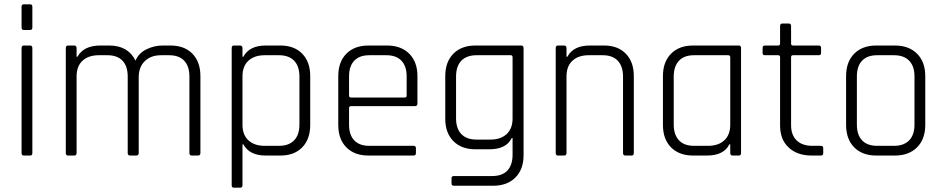

<svg xmlns="http://www.w3.org/2000/svg" viewBox="-20 -721 4373 890"><path d="M80 -594V-690Q80 -701 90 -701H120Q130 -701 130 -690V-594Q130 -582 120 -582H90Q80 -582 80 -594ZM80 -12V-498Q80 -510 90 -510H119Q130 -510 130 -498V-12Q130 0 120 0H90Q80 0 80 -12Z M324 0H295Q285 0 285 -12V-498Q285 -510 295 -510H324Q335 -510 335 -498V-458H339Q368 -510 445 -510H486Q574 -510 608 -440Q623 -475 659 -492.5Q695 -510 733 -510H770Q835 -510 872 -472Q909 -434 909 -368V-12Q909 0 898 0H869Q858 0 858 -12V-366Q858 -414 834 -439.5Q810 -465 764 -465H727Q679 -465 651 -437.5Q623 -410 623 -363V-12Q623 0 612 0H583Q572 0 572 -12V-366Q572 -414 548 -439.5Q524 -465 478 -465H438Q390 -465 362.5 -439.5Q335 -414 335 -367V-12Q335 0 324 0Z M1093 149H1064Q1054 149 1054 138V-498Q1054 -510 1064 -510H1093Q1104 -510 1104 -498V-458H1108Q1136 -510 1212 -510H1280Q1344 -510 1381 -472Q1418 -434 1418 -368V-142Q1418 -76 1381 -38Q1344 0 1280 0H1212Q1136 0 1108 -52H1104V138Q1104 149 1093 149ZM1207 -45H1273Q1319 -45 1343.5 -70.5Q1368 -96 1368 -144V-366Q1368 -414 1343.5 -439.5Q1319 -465 1273 -465H1207Q1159 -465 1131.5 -439.5Q1104 -414 1104 -367V-143Q1104 -96 1131.5 -70.5Q1159 -45 1207 -45Z M1897 0H1688Q1623 0 1585.5 -38Q1548 -76 1548 -142V-368Q1548 -434 1585.5 -472Q1623 -510 1688 -510H1774Q1839 -510 1877 -472Q1915 -434 1915 -368V-241Q1915 -229 1903 -229H1607Q1598 -229 1598 -220V-143Q1598 -96 1622 -70.5Q1646 -45 1692 -45H1897Q1908 -45 1908 -34V-11Q1908 0 1897 0ZM1607 -269H1856Q1865 -269 1865 -278V-367Q1865 -414 1841 -439.5Q1817 -465 1771 -465H1692Q1646 -465 1622 -439.5Q1598 -414 1598 -367V-278Q1598 -269 1607 -269Z M2248 -29H2183Q2119 -29 2081.5 -67Q2044 -105 2044 -170V-368Q2044 -434 2081.5 -472Q2119 -510 2184 -510H2396Q2407 -510 2407 -498V-2Q2407 64 2369 102Q2331 140 2266 140H2084Q2073 140 2073 129V105Q2073 95 2084 95H2262Q2308 95 2332 69.5Q2356 44 2356 -4V-81H2352Q2327 -29 2248 -29ZM2356 -172V-456Q2356 -465 2347 -465H2189Q2143 -465 2118.5 -439.5Q2094 -414 2094 -366V-172Q2094 -125 2118.5 -99.5Q2143 -74 2189 -74H2253Q2301 -74 2328.5 -99.5Q2356 -125 2356 -172Z M2595 0H2566Q2556 0 2556 -12V-498Q2556 -510 2566 -510H2595Q2606 -510 2606 -498V-458H2610Q2638 -510 2714 -510H2780Q2844 -510 2881 -472Q2918 -434 2918 -368V-12Q2918 0 2908 0H2879Q2868 0 2868 -12V-366Q2868 -413 2844 -439Q2820 -465 2774 -465H2709Q2661 -465 2633.5 -439.5Q2606 -414 2606 -367V-12Q2606 0 2595 0Z M3257 0H3193Q3128 0 3090.5 -38Q3053 -76 3053 -142V-368Q3053 -434 3090.5 -472Q3128 -510 3193 -510H3405Q3415 -510 3415 -498V-12Q3415 0 3405 0H3376Q3365 0 3365 -12V-52H3361Q3335 0 3257 0ZM3365 -143V-456Q3365 -465 3355 -465H3197Q3151 -465 3127 -439Q3103 -413 3103 -366V-144Q3103 -97 3127 -71Q3151 -45 3197 -45H3262Q3310 -45 3337.5 -70.5Q3365 -96 3365 -143Z M3587 -465H3526Q3515 -465 3515 -475V-499Q3515 -510 3526 -510H3587Q3596 -510 3596 -519V-600Q3596 -612 3607 -612H3636Q3647 -612 3647 -600V-519Q3647 -510 3656 -510H3775Q3786 -510 3786 -499V-475Q3786 -465 3775 -465H3656Q3647 -465 3647 -456V-141Q3647 -95 3673 -70Q3699 -45 3746 -45H3785Q3796 -45 3796 -34V-11Q3796 0 3785 0H3742Q3676 0 3636 -37Q3596 -74 3596 -139V-456Q3596 -465 3587 -465Z M4128 0H4042Q3977 0 3939.5 -38Q3902 -76 3902 -142V-368Q3902 -434 3939.5 -472Q3977 -510 4042 -510H4128Q4193 -510 4231 -472Q4269 -434 4269 -368V-142Q4269 -76 4231 -38Q4193 0 4128 0ZM4046 -45H4124Q4170 -45 4194.5 -70.5Q4219 -96 4219 -143V-367Q4219 -414 4194.5 -439.5Q4170 -465 4124 -465H4046Q4000 -465 3976 -439.5Q3952 -414 3952 -367V-143Q3952 -96 3976 -70.5Q4000 -45 4046 -45Z"/></svg>

Font: Rajdhani
Style: Regular
Weight: 400
Designer: Satya Rajpurohit, Jyotish Sonowal
Foundry: Indian Type Foundry
Version: Version 1.201 February 1, 2022